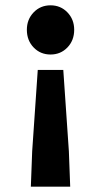

<svg xmlns="http://www.w3.org/2000/svg" viewBox="-20 -528 380 722"><path d="M96 174 101 41 122 -265H218L239 41L244 174ZM170 -323Q132 -323 106.5 -349.5Q81 -376 81 -416Q81 -455 106.5 -481.5Q132 -508 170 -508Q208 -508 233.5 -481.5Q259 -455 259 -416Q259 -376 233.5 -349.5Q208 -323 170 -323Z"/></svg>

Font: TT Toshiba Sans
Style: Bold
Weight: 700
Designer: Paul D. Hunt
Foundry: Toshiba Corporation
Version: Version 2.020;PS 2.000;hotconv 1.0.86;makeotf.lib2.5.63406